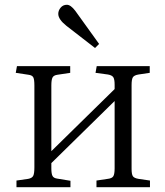

<svg xmlns="http://www.w3.org/2000/svg" viewBox="-20 -784 693 804"><path d="M49 0V-28L98 -35Q114 -38 119 -47.5Q124 -57 124 -83V-426Q124 -451 119.5 -460Q115 -469 99 -471L46 -479L51 -507H274V-479L221 -471Q205 -469 200 -459.5Q195 -450 195 -426V-151L460 -411V-429Q460 -452 454.5 -460.5Q449 -469 432 -472L380 -479L385 -507H607V-479L560 -472Q542 -469 536.5 -460.5Q531 -452 531 -428V-77Q531 -54 536.5 -46Q542 -38 560 -35L608 -28V0H384V-28L431 -35Q449 -37 454.5 -46Q460 -55 460 -79V-361L195 -101V-79Q195 -56 200 -47Q205 -38 220 -36L275 -27V0ZM378 -583 258 -676Q224 -703 224 -726Q224 -740 234 -752Q244 -764 260 -764Q276 -764 295 -739L395 -600Z"/></svg>

Font: Literata 36pt Light
Style: Regular
Weight: 300
Designer: Latin by Veronika Burian and Jose Scaglione. Greek by Irene Vlachou. Cyrillic by Vera Evstafieva.
Foundry: TypeTogether
Version: Version 3.002